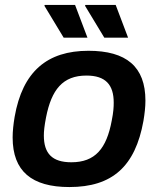

<svg xmlns="http://www.w3.org/2000/svg" viewBox="-20 -743 638 775"><path d="M401 -591H497L447 -723H325L323 -720ZM237 -591H333L283 -723H161L159 -720ZM260 12C433 12 526 -71 559 -255C564 -285 567 -312 567 -337C567 -474 490 -538 337 -538C171 -538 71 -455 39 -271C34 -241 31 -213 31 -188C31 -52 108 12 260 12ZM268 -88C191 -88 157 -123 157 -196C157 -213 159 -234 166 -270C188 -381 233 -438 329 -438C406 -438 439 -401 439 -329C439 -311 438 -291 431 -256C410 -143 364 -88 268 -88Z"/></svg>

Font: Archivo SemiBold
Style: Italic
Weight: 600
Italic angle: -10°
Designer: Hector Gatti
Foundry: Omnibus-Type
Version: Version 2.001